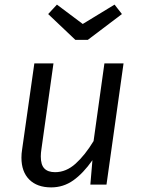

<svg xmlns="http://www.w3.org/2000/svg" viewBox="-20 -801 616 833"><path d="M73 -117Q73 -135 76 -153L129 -526H212L160 -156Q157 -137 157 -122Q157 -86 172.5 -70Q188 -54 219 -54Q267 -54 308 -91Q349 -128 386 -189L433 -526H516L442 0H372L381 -106Q341 -49 298 -18.5Q255 12 202 12Q141 12 107 -22Q73 -56 73 -117ZM509 -740 361 -628H307L189 -740L227 -781L339 -697L477 -781Z"/></svg>

Font: Fira Sans Book
Style: Italic
Weight: 350
Italic angle: -8°
Designer: bBox Type GmbH & Carrois Corporate GbR & Edenspiekermann AG
Foundry: bBox Type GmbH & Carrois Corporate GbR & Edenspiekermann AG
Version: Version 4.301